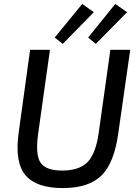

<svg xmlns="http://www.w3.org/2000/svg" viewBox="-20 -943 704 976"><path d="M457 -881 299 -720 258 -752 398 -923ZM626 -881 467 -720 428 -752 566 -923ZM642 -690 581 -264Q560 -113 495 -50Q430 13 299 13Q164 13 109 -53Q54 -119 75 -269L133 -690H234L174 -264Q159 -158 185.5 -117Q212 -76 296 -76Q383 -76 425 -119Q467 -162 482 -269L541 -690Z"/></svg>

Font: Exo 2.0 Medium
Style: Italic
Weight: 500
Italic angle: -8°
Designer: Natanael Gama
Version: Version 1.001;PS 001.001;hotconv 1.0.70;makeotf.lib2.5.58329